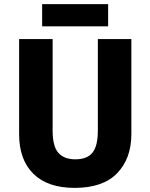

<svg xmlns="http://www.w3.org/2000/svg" viewBox="-20 -904 731 934"><path d="M619 -252Q619 -133 550 -61.5Q481 10 343 10Q212 10 142.5 -58.5Q73 -127 73 -251V-714H236V-269Q236 -192 264 -160.5Q292 -129 346 -129Q404 -129 430 -161.5Q456 -194 456 -270V-714H619ZM506 -884V-776H185V-884Z"/></svg>

Font: Noto Sans Kannada SemiCondensed ExtraBold
Style: Regular
Weight: 800
Width: 4
Designer: Jelle Bosma - Monotype Design Team
Foundry: Monotype Imaging Inc.
Version: Version 2.005; ttfautohint (v1.8.4.7-5d5b)